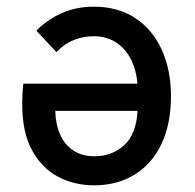

<svg xmlns="http://www.w3.org/2000/svg" viewBox="-20 -543 584 575"><path d="M261.5 12Q202.5 12 153.8 -13.8Q105 -39.5 75.8 -93.2Q46.5 -147 46.5 -231Q46.5 -243.5 47.2 -260Q48 -276.5 50 -292.5H391.5Q388 -335 371.2 -367Q354.5 -399 326.2 -416.8Q298 -434.5 260 -434.5Q229 -434.5 201 -423.2Q173 -412 149 -387L89 -451Q119 -482.5 163 -502.8Q207 -523 261.5 -523Q333 -523 384.8 -489Q436.5 -455 464.2 -394.5Q492 -334 492 -255Q492 -171 463.2 -111.2Q434.5 -51.5 382.8 -19.8Q331 12 261.5 12ZM263 -75Q315 -75 351.5 -107.8Q388 -140.5 392 -211H145.5Q146.5 -170.5 160.2 -139.8Q174 -109 200 -92Q226 -75 263 -75Z"/></svg>

Font: Overpass Medium
Style: Regular
Weight: 500
Designer: Delve Withrington, Dave Bailey, Thomas Jockin
Foundry: Delve Fonts LLC
Version: Version 4.000